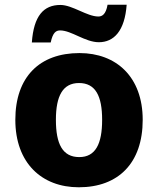

<svg xmlns="http://www.w3.org/2000/svg" viewBox="-20 -784 670 814"><path d="M115 -604H195C204 -647 218 -655 235 -655C283 -655 341 -605 399 -605C463 -605 509 -653 517 -764H436C429 -723 413 -714 397 -714C349 -714 287 -763 236 -763C165 -763 123 -717 115 -604ZM585 -276C585 -458 473 -559 317 -559C148 -559 45 -458 45 -276C45 -93 157 10 314 10C482 10 585 -93 585 -276ZM217 -276C217 -377 246 -432 315 -432C385 -432 413 -377 413 -276C413 -174 385 -118 316 -118C245 -118 217 -174 217 -276Z"/></svg>

Font: Noto Sans Lao ExtraBold
Style: Regular
Weight: 800
Designer: Monotype Design Team
Foundry: Monotype Imaging Inc.
Version: Version 2.003